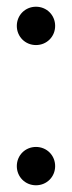

<svg xmlns="http://www.w3.org/2000/svg" viewBox="-20 -535 214 571"><path d="M87 -401C119 -401 144 -426 144 -458C144 -490 119 -515 87 -515C55 -515 30 -490 30 -458C30 -426 55 -401 87 -401ZM30 -41C30 -9 55 16 87 16C119 16 144 -9 144 -41C144 -73 119 -98 87 -98C55 -98 30 -73 30 -41Z"/></svg>

Font: RL Madena
Style: Regular
Weight: 400
Designer: I Kadek Wantara Putra
Foundry: Roughlines ID
Version: Version 1.000;Glyphs 3.1.2 (3151)